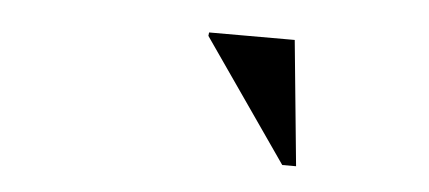

<svg xmlns="http://www.w3.org/2000/svg" viewBox="-28 -775 556 249"><g transform="rotate(5 250.0 -650.5)"><path d="M363.5 -569H345.5L235.5 -727.5L236 -732H347.5Z"/></g></svg>

Font: Newsreader 72pt
Style: Bold Italic
Weight: 700
Italic angle: -17°
Designer: Hugues Gentile
Foundry: Production Type
Version: Version 1.003; ttfautohint (v1.8.3)